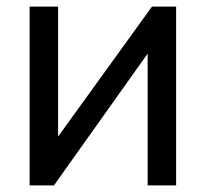

<svg xmlns="http://www.w3.org/2000/svg" viewBox="-20 -560 622 580"><path d="M439 -540H512V0H426V-398L143 0H69.5V-540H155.5V-147.5Z"/></svg>

Font: CCSD_manrope Medium
Style: Regular
Weight: 500
Designer: Mikhail Sharanda
Foundry: Mikhail Sharanda
Version: Version 4.503